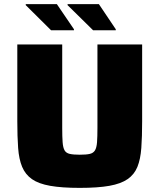

<svg xmlns="http://www.w3.org/2000/svg" viewBox="-20 -904 775 932"><path d="M367 8Q280 8 223.5 -2Q167 -12 135 -34.5Q103 -57 87.5 -94Q72 -131 68 -186Q64 -241 64 -315V-688H282V-284Q282 -240 284 -213.5Q286 -187 293.5 -174Q301 -161 318.5 -157Q336 -153 367 -153Q399 -153 416 -157Q433 -161 441 -174Q449 -187 451 -213.5Q453 -240 453 -284V-688H670V-315Q670 -241 666 -186Q662 -131 647 -94Q632 -57 599.5 -34.5Q567 -12 511 -2Q455 8 367 8ZM542 -757H432L308 -879V-884H460L542 -762ZM339 -757H228L105 -879V-884H256L339 -762Z"/></svg>

Font: Saira SemiExpanded ExtraBold
Style: Regular
Weight: 800
Width: 6
Designer: Hector Gatti with collaboration of the Omnibus-Type team
Foundry: Omnibus-Type
Version: Version 1.101